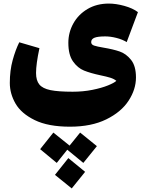

<svg xmlns="http://www.w3.org/2000/svg" viewBox="-20 -584 838 1076"><path d="M560 -317Q614 -308 650.5 -295.5Q687 -283 714.5 -248.5Q742 -214 742 -150Q742 -83 700.5 -19.5Q659 44 575.5 85Q492 126 372 126Q250 126 174.5 89Q99 52 67 -3.5Q35 -59 35 -119Q35 -189 51 -247Q67 -305 88 -347L201 -314Q182 -225 182 -175Q182 -133 200.5 -110.5Q219 -88 262.5 -79Q306 -70 387 -70Q446 -70 498 -80.5Q550 -91 585.5 -105.5Q621 -120 632 -131Q619 -142 598 -148.5Q577 -155 543 -162Q487 -174 451 -188.5Q415 -203 389 -240Q363 -277 363 -344Q363 -402 391 -452.5Q419 -503 470.5 -533.5Q522 -564 590 -564Q630 -564 677 -551Q724 -538 753 -516L690 -348Q666 -363 632.5 -371.5Q599 -380 570 -380Q528 -380 509.5 -372.5Q491 -365 491 -348Q491 -334 507.5 -328.5Q524 -323 560 -317ZM298 329 205 252 279 159 370 232 429 159 523 235 447 329 357 255ZM363 302 457 379 382 472 288 396Z"/></svg>

Font: FiraGO Heavy
Style: Italic
Weight: 900
Italic angle: -8°
Designer: bBox Type GmbH
Foundry: bBox Type GmbH
Version: Version 1.001